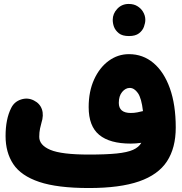

<svg xmlns="http://www.w3.org/2000/svg" viewBox="-20 -862 908 958"><path d="M7.8 -183.1Q7.8 -268.6 36.1 -323.7Q51.3 -354.5 84.7 -365.5Q118.2 -376.5 148.9 -360.8Q179.2 -345.7 189.2 -316.4Q199.2 -287.1 186.5 -248Q184.1 -240.2 179.9 -221.2Q175.8 -202.1 175.8 -179.2Q175.8 -137.7 231.2 -114.3Q286.6 -90.8 423.3 -90.8Q509.3 -90.8 562.3 -96.2Q615.2 -101.6 644 -114.5Q672.9 -127.4 685.1 -149.4Q657.7 -145.5 632.3 -145.5Q527.8 -145.5 475.1 -189Q422.4 -232.4 422.4 -327.6Q422.4 -405.8 449.5 -465.3Q476.6 -524.9 522.2 -558.3Q567.9 -591.8 623.5 -591.8Q693.4 -591.8 745.8 -547.6Q798.3 -503.4 827.6 -421.4Q856.9 -339.4 856.9 -225.6Q856.9 -124 813.2 -57.1Q769.5 9.8 674.1 43Q578.6 76.2 423.3 76.2Q266.6 76.2 175.8 45.7Q85 15.1 46.4 -43Q7.8 -101.1 7.8 -183.1ZM572.8 -348.6Q572.8 -298.3 632.8 -298.3Q649.4 -298.3 664.8 -301.3Q680.2 -304.2 692.9 -307.6H693.4Q686 -372.1 668 -397.7Q649.9 -423.3 627.4 -423.3Q606.4 -423.3 589.6 -403.3Q572.8 -383.3 572.8 -348.6ZM542.5 -763.2Q542.5 -793.9 565.2 -818.1Q587.9 -842.3 622.1 -842.3Q647.5 -842.3 665 -831.5Q682.6 -820.8 692.4 -805.2Q705.1 -785.2 705.1 -763.2Q705.1 -747.6 698.2 -728.5Q691.4 -709.5 673.6 -695.8Q655.8 -682.1 623.5 -682.1Q590.3 -682.1 573 -696Q555.7 -710 548.8 -728Q542.5 -745.1 542.5 -763.2Z"/></svg>

Font: Mikhak Black
Style: Regular
Weight: 900
Designer: Amin Abedi
Version: Version 3.3